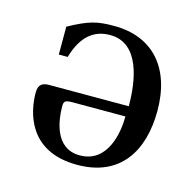

<svg xmlns="http://www.w3.org/2000/svg" viewBox="-78 -553 659 645"><g transform="rotate(15 251.0 -230.5)"><path d="M46 -188C46 -123 71 11 243 11C392 11 457 -93 457 -234C457 -383 378 -472 243 -472C183 -472 156 -465 88 -428V-331H119C141 -408 183 -439 238 -439C342 -439 360 -310 360 -224H84C64 -224 46 -219 46 -188ZM144 -167C144 -185 150 -188 176 -188H358C358 -133 341 -22 243 -22C155 -22 144 -121 144 -167Z"/></g></svg>

Font: erewhon
Style: Regular
Weight: 400
Version: Version 1.0.0